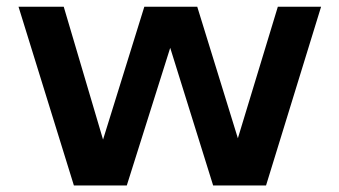

<svg xmlns="http://www.w3.org/2000/svg" viewBox="-20 -566 1036 586"><path d="M205.5 0 36.5 -545.5H174.5L294.5 -140L420.5 -545.5H582L706 -144L828 -545.5H960L792 0H630.5L499.5 -420L367 0Z"/></svg>

Font: Encode Sans Exp SmBold
Style: Regular
Weight: 600
Width: 7
Designer: Multiple Designers
Foundry: Impallari Type
Version: Version 3.002; ttfautohint (v1.8.3) -l 8 -r 50 -G 200 -x 14 